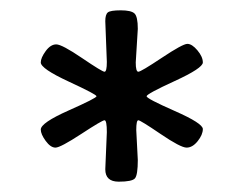

<svg xmlns="http://www.w3.org/2000/svg" viewBox="-20 -634 471 372"><path d="M184 -306 187 -378Q187 -401 182.5 -401Q178 -401 137.5 -374.5Q97 -348 87.5 -348Q78 -348 68.5 -361Q59 -374 59 -383Q59 -396 113 -420Q167 -444 167 -447.5Q167 -451 113 -476Q59 -501 59 -513Q59 -522 68.5 -535Q78 -548 89 -548Q100 -548 139 -521.5Q178 -495 182.5 -495Q187 -495 187 -514L184 -593Q184 -606 189 -610Q194 -614 214 -614Q234 -614 240.5 -608Q247 -602 247 -578L243 -513Q243 -495 248 -495Q253 -495 293.5 -522Q334 -549 343 -549Q352 -549 362.5 -536.5Q373 -524 373 -513Q373 -502 318.5 -477Q264 -452 264 -447.5Q264 -443 318.5 -419Q373 -395 373 -384Q373 -373 363 -360.5Q353 -348 341.5 -348Q330 -348 291 -374.5Q252 -401 248 -401Q244 -401 244 -382L247 -324Q247 -295 241.5 -288.5Q236 -282 210 -282Q184 -282 184 -306Z"/></svg>

Font: Sorts Mill Goudy
Style: Italic
Weight: 400
Italic angle: -7.40001°
Version: Version 003.101